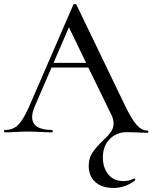

<svg xmlns="http://www.w3.org/2000/svg" viewBox="-25 -655 754 950"><path d="M704 2Q682 2 648 0L603 -1Q551 -1 517.5 33.5Q484 68 484 124Q484 175 511 208Q538 241 586 241Q613 241 637 229L639 228Q641 228 643 231.5Q645 235 644 237Q596 275 536 275Q479 275 446.5 245.5Q414 216 414 167Q414 128 431.5 101.5Q449 75 483 42Q510 17 523.5 -2Q537 -21 537 -44Q537 -65 526 -87L412 -321H230L148 -131Q134 -98 134 -76Q134 -44 159 -28Q184 -12 231 -12Q236 -12 236 -6Q236 0 231 0Q213 0 179 -2Q141 -4 113 -4Q86 -4 52 -2Q20 0 0 0Q-5 0 -5 -6Q-5 -12 0 -12Q27 -12 46.5 -23Q66 -34 84 -61Q102 -88 125 -141L338 -632Q340 -635 345 -635Q352 -635 353 -632L592 -136Q626 -65 651 -37Q676 -9 704 -9Q709 -9 709 -3.5Q709 2 704 2ZM401 -344 316 -520 240 -344Z"/></svg>

Font: Cormorant Infant Medium
Style: Regular
Weight: 500
Designer: Christian Thalmann (Catharsis Fonts)
Version: Version 3.000